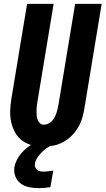

<svg xmlns="http://www.w3.org/2000/svg" viewBox="-20 -755 549 999"><path d="M207 8Q177 8 148 1Q119 -6 96 -23Q73 -40 59 -65Q45 -90 38.5 -119Q32 -148 33 -178.5Q34 -209 39 -240L121 -735H259L174 -221Q172 -209 171 -197.5Q170 -186 170 -174.5Q170 -163 171 -152Q172 -141 176 -131Q180 -121 188 -113.5Q196 -106 208 -106Q219 -106 230 -111Q241 -116 249.5 -124.5Q258 -133 263.5 -143.5Q269 -154 273 -165Q277 -176 279.5 -187Q282 -198 284 -209L371 -735H509L419 -190Q415 -165 407.5 -140Q400 -115 386 -91.5Q372 -68 352.5 -48.5Q333 -29 309 -16Q285 -3 259 2.5Q233 8 207 8ZM182 224Q156 224 131.5 219Q107 214 88 200Q69 186 60 163Q51 140 55 115Q58 96 67.5 77.5Q77 59 90 43.5Q103 28 119 15Q135 2 154 -8H255L254 0Q238 5 223.5 15Q209 25 196.5 38Q184 51 174 66Q164 81 162 97Q160 106 163 114.5Q166 123 173 128.5Q180 134 188.5 136Q197 138 206 138Q218 138 231 136Q244 134 257 133L242 219Q227 221 212 222.5Q197 224 182 224Z"/></svg>

Font: Iosevka Term Curly Hv Obl
Style: Regular
Weight: 900
Italic angle: -9°
Designer: Belleve Invis
Foundry: Belleve Invis
Version: Version 32.3.0